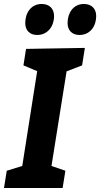

<svg xmlns="http://www.w3.org/2000/svg" viewBox="-20 -946 504 966"><path d="M239 -111 315 -587 393 -617 407 -705 111 -700 98 -617 167 -588 92 -111 14 -87 0 0H295L309 -87ZM320 -830C320 -793 343 -770 380 -770C433 -770 464 -814 464 -865C464 -903 440 -926 402 -926C349 -926 320 -881 320 -830ZM107 -830C107 -793 130 -770 167 -770C220 -770 252 -814 252 -865C252 -903 228 -926 190 -926C136 -926 107 -881 107 -830Z"/></svg>

Font: Bitter
Style: Bold Italic
Weight: 700
Designer: Sol Matas
Foundry: Sol Matas
Version: Version 1.002